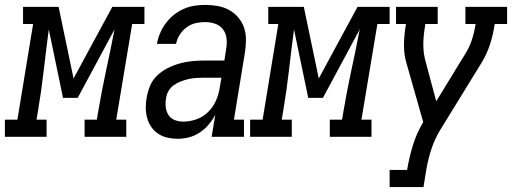

<svg xmlns="http://www.w3.org/2000/svg" viewBox="-67 -558 2088 783"><path d="M-47 0V-70H4L68 -460H27V-530H172L233 -238L391 -530H522V-460H472L407 -70H448V0H278V-70H328L334 -106Q348 -189 366 -272Q384 -355 400 -438L250 -159H190L132 -438Q121 -355 111.5 -272Q102 -189 88 -106L82 -70H123V0Z M658 8Q637 8 616.5 3.5Q596 -1 579 -12Q562 -23 550.5 -39.5Q539 -56 533.5 -75.5Q528 -95 527.5 -116.5Q527 -138 531 -159Q535 -184 545 -208Q555 -232 574 -250Q593 -268 616.5 -280Q640 -292 665 -299Q690 -306 714.5 -308.5Q739 -311 763 -311H848L855 -357Q859 -378 857 -399.5Q855 -421 843 -437.5Q831 -454 811 -461Q791 -468 770 -468Q750 -468 730.5 -463.5Q711 -459 694 -446.5Q677 -434 666 -416.5Q655 -399 651 -379H573Q577 -402 586 -423Q595 -444 609 -463Q623 -482 641.5 -497Q660 -512 681.5 -521.5Q703 -531 725.5 -534.5Q748 -538 770 -538Q795 -538 820.5 -533.5Q846 -529 867 -517.5Q888 -506 904 -487.5Q920 -469 928 -446Q936 -423 936 -397Q936 -371 932 -345L887 -70H928V0H796L811 -90Q800 -69 784 -50Q768 -31 747.5 -17.5Q727 -4 704 2Q681 8 658 8ZM680 -62Q707 -62 734 -71.5Q761 -81 781.5 -101Q802 -121 813.5 -147Q825 -173 829 -200L836 -241H763Q748 -241 732.5 -240Q717 -239 701.5 -235.5Q686 -232 670.5 -226Q655 -220 641.5 -210.5Q628 -201 620 -186.5Q612 -172 610 -156Q607 -139 609 -121Q611 -103 620 -89Q629 -75 645.5 -68.5Q662 -62 680 -62Z M953 0V-70H1004L1068 -460H1027V-530H1172L1233 -238L1391 -530H1522V-460H1472L1407 -70H1448V0H1278V-70H1328L1334 -106Q1348 -189 1366 -272Q1384 -355 1400 -438L1250 -159H1190L1132 -438Q1121 -355 1111.5 -272Q1102 -189 1088 -106L1082 -70H1123V0Z M1522 205V135H1593L1594 131Q1602 83 1617 34Q1632 -15 1659 -60L1591 -299Q1580 -336 1580.5 -376Q1581 -416 1588 -457L1589 -460H1548V-530H1718V-460H1667V-457Q1664 -439 1662 -421Q1660 -403 1659.5 -385.5Q1659 -368 1660.5 -351Q1662 -334 1666 -317L1712 -145L1829 -336Q1847 -364 1857 -394.5Q1867 -425 1872 -457L1873 -460H1831V-530H2001V-460H1951L1950 -457Q1944 -416 1931 -376Q1918 -336 1895 -299L1727 -26Q1705 11 1692 51Q1679 91 1672 131L1660 205Z"/></svg>

Font: Iosevka Curly Slab Oblique
Style: Regular
Weight: 400
Italic angle: -9°
Monospace: yes
Designer: Belleve Invis
Foundry: Belleve Invis
Version: Version 11.1.0; ttfautohint (v1.8.3)